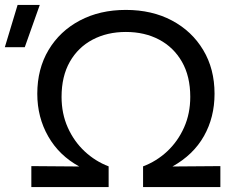

<svg xmlns="http://www.w3.org/2000/svg" viewBox="-90 -755 947 775"><path d="M36.5 0V-84.5L230 -83Q149 -127 104.8 -204.2Q60.5 -281.5 60.5 -376.5Q60.5 -477 106 -553.2Q151.5 -629.5 232.2 -672.2Q313 -715 418 -715Q523.5 -715 604 -672.2Q684.5 -629.5 730.2 -553.2Q776 -477 776 -376.5Q776 -281.5 733.2 -205.8Q690.5 -130 606 -83L799.5 -84.5V0H487.5V-83.5Q542 -104 585 -144.2Q628 -184.5 653 -240.5Q678 -296.5 678 -364Q678 -447 644.5 -505.5Q611 -564 552.5 -595Q494 -626 418 -626Q342.5 -626 283.8 -595Q225 -564 191.8 -505.5Q158.5 -447 158.5 -364Q158.5 -296.5 183.5 -240.5Q208.5 -184.5 251.5 -144.2Q294.5 -104 348.5 -83.5V0ZM-70.5 -564.5 -19 -735H70.5L10 -564.5Z"/></svg>

Font: Geologica Light
Style: Regular
Weight: 300
Designer: Sindre Bremnes, Frode Helland
Foundry: Monokrom Skriftforlag AS
Version: Version 1.010; ttfautohint (v1.8.4.7-5d5b);gftools[0.9.28]